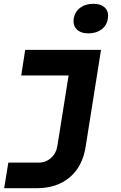

<svg xmlns="http://www.w3.org/2000/svg" viewBox="-20 -813 640 1013"><path d="M2 180 24 45H184Q222 45 249.5 20Q277 -5 283 -45L342 -415H92L113 -550H513L432 -40Q416 65 348 122.5Q280 180 173 180ZM447 -637Q406 -637 385 -658Q364 -679 369 -715Q375 -751 403 -772Q431 -793 472 -793Q513 -793 534 -772Q555 -751 549 -715Q544 -679 516 -658Q488 -637 447 -637Z"/></svg>

Font: JetBrains Mono ExtraBold
Style: Italic
Weight: 800
Italic angle: -9°
Monospace: yes
Designer: Philipp Nurullin, Konstantin Bulenkov
Foundry: JetBrains
Version: Version 2.305; ttfautohint (v1.8.4.7-5d5b)